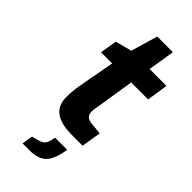

<svg xmlns="http://www.w3.org/2000/svg" viewBox="-281 -743 1015 1015"><g transform="rotate(45 226.0 -235.5)"><path d="M119 -122Q119 -166 128 -215L165 -418H82L97 -513L189 -537L233 -687H350L326 -537H452L434 -418H307L275 -214Q274 -210 271 -192.5Q268 -175 268 -163Q268 -140 280 -129Q292 -118 319 -116L380 -110L362 0H281Q200 0 159.5 -30Q119 -60 119 -122ZM139 155 167 148Q198 141 210.5 127Q223 113 229 73H320Q308 151 277.5 183.5Q247 216 180 216H129Z"/></g></svg>

Font: Exo
Style: Bold Italic
Weight: 700
Italic angle: -9°
Designer: Natanael Gama
Foundry: Natanael Gama
Version: Version 1.500; ttfautohint (v1.6)